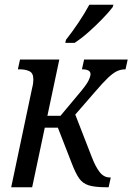

<svg xmlns="http://www.w3.org/2000/svg" viewBox="-20 -786 556 806"><path d="M27 0 115 -417Q118 -428 119 -437.5Q120 -447 120 -453Q120 -479 103.5 -487Q87 -495 62 -495H55L64 -536H229L179 -300H234L305 -385Q342 -428 351 -446.5Q360 -465 360 -475Q360 -495 324 -495L333 -536H516L507 -495Q487 -495 470.5 -487Q454 -479 433.5 -459.5Q413 -440 382 -404L296 -305L366 -125Q381 -86 398.5 -63.5Q416 -41 441 -41H445L436 0H425Q378 0 352.5 -8Q327 -16 312 -37.5Q297 -59 281 -101L223 -250H168L115 0ZM254 -606 257 -619Q281 -649 308 -689Q335 -729 355 -766H456L453 -756Q438 -736 410.5 -707.5Q383 -679 352 -651.5Q321 -624 293 -606Z"/></svg>

Font: Noto Serif Condensed
Style: Italic
Weight: 400
Width: 3
Italic angle: -12°
Designer: Monotype Design Team
Foundry: Monotype Imaging Inc.
Version: Version 2.014; ttfautohint (v1.8.4.7-5d5b)